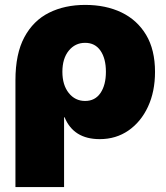

<svg xmlns="http://www.w3.org/2000/svg" viewBox="-20 -547 665 771"><path d="M42 204.1V-224.6Q42 -331.1 77.9 -397.7Q113.8 -464.4 176.8 -495.8Q239.7 -527.3 322.3 -527.3Q404.8 -527.3 467.8 -497.1Q530.8 -466.8 566.7 -407Q602.5 -347.2 602.5 -258.3Q602.5 -179.2 574.2 -118.4Q545.9 -57.6 495.8 -22.9Q445.8 11.7 380.4 11.7Q275.4 11.7 239.3 -76.2H237.3V204.1ZM321.8 -141.6Q361.8 -141.6 383.5 -173.6Q405.3 -205.6 405.3 -258.8Q405.3 -312 383.5 -343.5Q361.8 -375 321.8 -375Q281.7 -375 256.1 -343.5Q230.5 -312 230.5 -258.8Q230.5 -205.6 256.1 -173.6Q281.7 -141.6 321.8 -141.6Z"/></svg>

Font: Inter Display Black
Style: Regular
Weight: 900
Designer: Rasmus Andersson
Foundry: rsms
Version: Version 4.000;git-a52131595